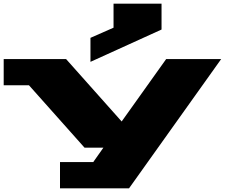

<svg xmlns="http://www.w3.org/2000/svg" viewBox="-30 -1020 1218 1040"><path d="M-10 -558V-700H328L629 -362L870 -700H1168L669 0H295V-142H475L530 -220H428L127 -558ZM460 -685V-815L585 -870V-1000H845V-860Z"/></svg>

Font: Stalin One
Style: Regular
Weight: 400
Designer: Jovanny Lemonad
Foundry: Alexey Maslov, Jovanny Lemonad
Version: Version 3.002; ttfautohint (v0.91) -l 8 -r 50 -G 200 -x 0 -w